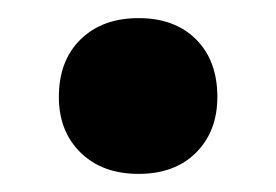

<svg xmlns="http://www.w3.org/2000/svg" viewBox="-20 -455 305 212"><path d="M133 -263Q93 -263 69 -286.5Q45 -310 45 -348Q45 -388 69 -411.5Q93 -435 133 -435Q173 -435 196.5 -411.5Q220 -388 220 -348Q220 -310 196.5 -286.5Q173 -263 133 -263Z"/></svg>

Font: Ysabeau SC ExtraBold
Style: Regular
Weight: 800
Designer: Christian Thalmann (Catharsis Fonts)
Version: Version 2.001;gftools[0.9.30]; featfreeze: smcp